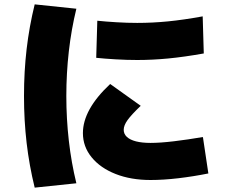

<svg xmlns="http://www.w3.org/2000/svg" viewBox="-20 -800 1040 880"><path d="M670 25Q580 25 510 -2.5Q440 -30 400 -79Q360 -128 360 -190Q360 -298 485 -415L625 -315Q582 -274 564.5 -249.5Q547 -225 547 -205Q547 -186 561.5 -172.5Q576 -159 603.5 -152Q631 -145 670 -145Q714 -145 777 -152.5Q840 -160 910 -172L935 -5Q865 9 797 17Q729 25 670 25ZM609 -525Q562 -525 510.5 -528Q459 -531 421 -535L426 -705Q464 -701 514 -698Q564 -695 609 -695Q679 -695 750 -702Q821 -709 909 -725L914 -555Q824 -539 751.5 -532Q679 -525 609 -525ZM139 60Q114 -42 102 -145Q90 -248 90 -360Q90 -472 102 -575Q114 -678 139 -780L330 -760Q307 -666 295.5 -565Q284 -464 284 -360Q284 -256 295.5 -155Q307 -54 330 40Z"/></svg>

Font: M PLUS 2 Black
Style: Regular
Weight: 900
Designer: Coji Morishita
Foundry: UNDERFOREST DESIGN
Version: Version 1.001